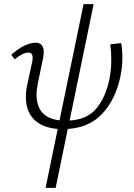

<svg xmlns="http://www.w3.org/2000/svg" viewBox="-20 -626 653 935"><path d="M576 -346Q576 -302 567 -257Q545 -147 481.5 -76Q418 -5 310 2L251 289H202L261 2Q186 -4 146 -44Q106 -84 106 -154Q106 -184 113 -215L136 -321Q139 -332 139 -344Q139 -370 118 -370Q91 -370 52 -337L35 -359Q65 -387 96.5 -402.5Q128 -418 154 -418Q193 -418 193 -372Q193 -361 189 -339L165 -224Q158 -189 158 -165Q158 -53 270 -40L387 -606H436L319 -39Q405 -44 450 -98.5Q495 -153 513 -242Q522 -287 522 -337Q522 -372 517 -410L570 -416Q576 -383 576 -346Z"/></svg>

Font: Ysabeau Infant Semilight
Style: Italic
Weight: 300
Italic angle: -12°
Designer: Christian Thalmann (Catharsis Fonts)
Version: Version 0.003